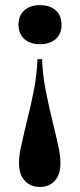

<svg xmlns="http://www.w3.org/2000/svg" viewBox="-20 -552 316 760"><path d="M223.6 -454.1Q223.6 -418.5 200.7 -397.7Q177.7 -377 138.2 -377Q99.1 -377 76.2 -397.7Q53.2 -418.5 53.2 -454.1Q53.2 -490.2 76.2 -511Q99.1 -531.7 138.2 -531.7Q177.7 -531.7 200.7 -511Q223.6 -490.2 223.6 -454.1ZM190.9 -59.1Q205.6 0.5 212.4 33.9Q219.2 67.4 219.2 93.8Q219.2 139.6 196.8 163.8Q174.3 188 137.7 188Q101.1 188 78.1 163.3Q55.2 138.7 55.2 93.8Q55.2 68.4 61.5 36.9Q67.9 5.4 83 -57.6Q103 -136.7 114.5 -196.8Q126 -256.8 128.4 -317.9H146.5Q148.9 -256.8 160.2 -197.8Q171.4 -138.7 190.9 -59.1Z"/></svg>

Font: TypoPRO Playfair Display
Style: Bold
Weight: 700
Designer: Claus Eggers Sørensen
Foundry: Claus Eggers Sørensen
Version: Version 1.004;PS 001.004;hotconv 1.0.70;makeotf.lib2.5.58329